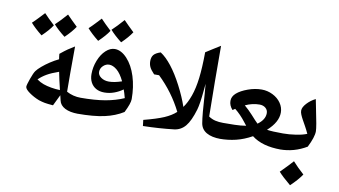

<svg xmlns="http://www.w3.org/2000/svg" viewBox="-103 -1103 2912 1651"><g transform="rotate(10 1353.5 -278.0)"><path d="M381.8 -24.9Q331.5 -28.8 307.4 -33.4Q283.2 -38.1 255.9 -46.9Q208 -65.4 168 -94Q127.9 -122.6 127.9 -143.1Q127.9 -158.7 147.5 -213.9Q167 -269 181.2 -288.3Q195.3 -307.6 225.1 -333Q254.9 -358.4 291 -382.1Q327.1 -405.8 364.7 -423.8L361.3 -446.8L358.9 -470.2Q400.9 -504.4 423.1 -519.5Q445.3 -534.7 481 -556.2L480 -330.1L481 -161.1Q538.1 -129.9 606 -129.9Q615.7 -129.9 615.7 -120.1V0Q615.7 9.8 606 9.8Q535.6 9.8 491.7 -12.9Q447.8 -35.6 439 -77.1L428.7 -121.1ZM418 -164.1Q397.5 -248 383.8 -317.9Q319.8 -295.9 280.8 -273.2Q241.7 -250.5 211.9 -221.2Q241.2 -200.2 271.5 -189.5Q301.8 -178.7 339.6 -172.1Q377.4 -165.5 418 -164.1ZM270 -703.1Q240.2 -657.2 180.2 -600.1Q117.2 -649.9 80.1 -692.9Q106.4 -717.3 132.3 -745.1Q158.2 -772.9 178.2 -793.9Q212.9 -756.3 270 -703.1ZM465.8 -725.1Q434.1 -676.8 377 -622.1Q313.5 -671.4 276.9 -713.9Q321.8 -755.9 374 -815.9Q411.6 -776.9 465.8 -725.1Z M979 -192.9Q965.8 -242.7 957 -265.1Q923.3 -240.2 881.8 -225.1Q840.3 -210 796.4 -210Q753.9 -210 723.6 -227.3Q693.4 -244.6 677.2 -275.6Q661.1 -306.6 661.1 -347.2Q661.1 -408.2 684.1 -466.6Q707 -524.9 744.6 -559.6Q782.2 -594.2 822.3 -594.2Q878.4 -594.2 930.4 -538.1Q982.4 -481.9 1010.7 -391.6Q1039.1 -301.3 1039.1 -194.8Q1039.1 -157.2 998 -75.2Q927.7 -31.2 835.2 -10.7Q742.7 9.8 597.2 9.8Q586.4 9.8 586.4 -1V-119.1Q586.4 -129.9 597.2 -129.9Q729.5 -129.9 819.1 -145.8Q908.7 -161.6 979 -192.9ZM819.3 -309.1Q866.2 -309.1 931.2 -331.1Q900.4 -395.5 865.7 -424.3Q831.1 -453.1 798.3 -453.1Q769.5 -453.1 745.8 -430.7Q722.2 -408.2 722.2 -377Q722.2 -349.1 750.5 -329.1Q778.8 -309.1 819.3 -309.1ZM757.8 -741.2Q728 -695.3 668 -638.2Q605 -688 567.9 -731Q594.2 -755.4 620.1 -783.2Q646 -811 666 -832Q700.7 -794.4 757.8 -741.2ZM953.6 -763.2Q921.9 -714.8 864.7 -660.2Q801.3 -709.5 764.6 -752Q809.6 -793.9 861.8 -854Q899.4 -814.9 953.6 -763.2Z M1488.3 -206.1Q1520.5 -249.5 1544.2 -316.2Q1567.9 -382.8 1579.1 -474.6Q1590.3 -566.4 1591.3 -701.2Q1618.2 -716.8 1651.9 -739.7Q1685.1 -761.7 1716.3 -779.8Q1716.3 -468.3 1721.2 -163.1Q1749 -144.5 1779.3 -137.2Q1809.6 -129.9 1851.1 -129.9Q1861.3 -129.9 1861.3 -120.1V0Q1861.3 9.8 1851.1 9.8Q1773.4 9.8 1727.3 -17.1Q1681.2 -43.9 1672.4 -96.2Q1660.2 -167 1649.4 -349.6L1642.1 -435.1L1636.2 -373Q1625.5 -257.3 1610.4 -205.1Q1579.6 -101.6 1541 -55.4Q1502.4 -9.3 1444.3 -2Q1314 13.2 1174.3 16.1L1168 -36.1Q1281.2 -65.4 1343.3 -92Q1405.3 -118.7 1444.3 -154.8Q1365.7 -313 1235.4 -438H1191.9Q1160.6 -470.7 1149.9 -493.9Q1139.2 -517.1 1139.2 -544.9Q1139.2 -579.6 1156 -599.9Q1172.9 -620.1 1215.3 -633.8Q1263.2 -603 1313 -539.8Q1362.8 -476.6 1411.1 -383.8Q1459.5 -291 1488.3 -206.1Z M2376.5 9.8Q2213.9 9.8 2122.1 -62Q2052.7 -23.4 1984.1 -6.8Q1915.5 9.8 1842.3 9.8Q1831.5 9.8 1831.5 -1V-119.1Q1831.5 -129.9 1842.3 -129.9Q1895 -129.9 1949 -131.1Q2002.9 -132.3 2048.3 -140.1L2024.4 -170.4Q1981 -226.6 1930.2 -267.1L1909.2 -252.9Q1877.9 -287.6 1877.9 -328.1Q1877.9 -366.7 1911.9 -396.2Q1945.8 -425.8 2006.8 -448Q2067.9 -470.2 2126.5 -470.2Q2177.2 -470.2 2223.1 -447.5Q2269 -424.8 2295.7 -386.2Q2322.3 -347.7 2322.3 -303.2Q2322.3 -219.2 2230.5 -137.2Q2274.4 -129.9 2376.5 -129.9Q2388.2 -129.9 2388.2 -119.1V-1Q2388.2 9.8 2376.5 9.8ZM2130.4 -339.8Q2067.9 -339.8 2006.3 -311Q2044.9 -278.3 2079.1 -240.7Q2121.6 -192.9 2141.1 -174.8Q2204.1 -220.2 2204.1 -276.9Q2204.1 -304.7 2183.3 -322.3Q2162.6 -339.8 2130.4 -339.8Z M2368.2 9.8Q2358.4 9.8 2358.4 0V-120.1Q2358.4 -129.9 2368.2 -129.9Q2425.3 -129.9 2483.9 -138.9Q2542.5 -147.9 2578.1 -163.1Q2562.5 -197.3 2546.9 -225.1Q2531.2 -252.9 2518.8 -275.6Q2506.3 -298.3 2498.8 -316.9Q2491.2 -335.4 2491.2 -351.1Q2491.2 -379.9 2523.4 -414.8Q2555.7 -449.7 2598.1 -470.2L2613.3 -393.6Q2647 -234.4 2647 -196.8Q2647 -147 2601.1 -55.2Q2492.2 9.8 2368.2 9.8ZM2605.5 187.5Q2569.8 240.2 2508.3 297.9Q2435.1 237.3 2401.4 198.7Q2472.2 127.9 2506.3 88.9Q2546.9 134.8 2605.5 187.5Z"/></g></svg>

Font: Droid Arabic Naskh
Style: Bold
Weight: 700
Designer: Pascal Zoghbi
Foundry: Ascender Corporation
Version: Version 1.00